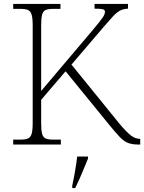

<svg xmlns="http://www.w3.org/2000/svg" viewBox="-20 -734 732 975"><path d="M47 0V-25H84Q108 -25 121.5 -30.5Q135 -36 140.5 -54Q146 -72 146 -108V-606Q146 -642 140.5 -660Q135 -678 121.5 -683.5Q108 -689 84 -689H47V-714H287V-689H251Q226 -689 212.5 -683.5Q199 -678 194 -660Q189 -642 189 -605V-272L454 -585Q490 -628 501.5 -645Q513 -662 513 -674Q513 -685 500 -687.5Q487 -690 460 -690V-714H630V-690Q605 -689 587.5 -679Q570 -669 552 -649Q534 -629 507 -598L343 -406L584 -109Q623 -62 645.5 -45.5Q668 -29 690 -29H692V0H684Q653 0 632 -7.5Q611 -15 589.5 -37Q568 -59 534 -101L313 -372L189 -227V-109Q189 -72 194 -54Q199 -36 212.5 -30.5Q226 -25 251 -25H289V0ZM347 208Q355 171 361.5 133Q368 95 372 61H427V71Q418 92 407 119.5Q396 147 384 174Q372 201 362 221H347Z"/></svg>

Font: Noto Serif ExtraLight
Style: Regular
Weight: 200
Designer: Monotype Design Team
Foundry: Monotype Imaging Inc.
Version: Version 2.015; ttfautohint (v1.8.4.7-5d5b)